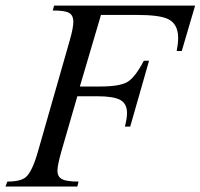

<svg xmlns="http://www.w3.org/2000/svg" viewBox="-44 -682 733 702"><path d="M669.4 -661.6 620.6 -495.6H602.1Q607.4 -522.5 607.4 -543Q607.4 -595.2 569.3 -612.8Q538.6 -627.4 456.1 -627.4H325.2L248 -365.7H321.3Q393.1 -365.7 421.4 -382.1Q449.7 -398.4 481.9 -460H501L432.1 -219.2H412.6Q420.4 -249 420.4 -268.6Q420.4 -303.2 395.5 -316.7Q370.6 -330.1 311.5 -330.1H238.8L179.7 -126Q166 -77.1 166 -58.1Q166 -35.6 182.9 -26.9Q199.7 -18.1 243.2 -18.1L238.8 0H-23.9L-17.1 -18.1Q31.7 -18.1 50.8 -34.7Q73.7 -54.7 94.2 -126L211.4 -535.6Q224.1 -580.1 224.1 -602.1Q224.1 -627.9 206.1 -636.2Q190.9 -643.6 148.9 -643.6L153.8 -661.6Z"/></svg>

Font: Dai Banna SIL Book
Style: Oblique
Weight: 400
Italic angle: -11°
Designer: Victor Gaultney
Foundry: SIL International
Version: Version 2.000